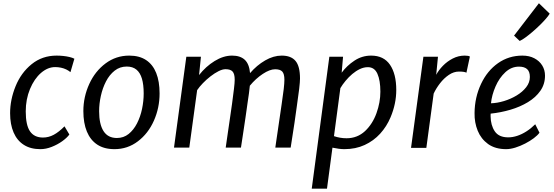

<svg xmlns="http://www.w3.org/2000/svg" viewBox="-20 -904 3387 1174"><path d="M226.8 8Q166.8 8 125.6 -18.4Q84.3 -44.8 63.1 -94.1Q41.8 -143.4 41.8 -211.9Q41.8 -294.6 75.4 -377.1Q108.7 -459 173.4 -511.5Q238.2 -564 326.1 -564Q345.9 -564 366.1 -561.9Q386.4 -559.8 404.4 -555.6Q422.3 -551.4 434.8 -544.9L410.8 -462.9Q399 -472.7 384.3 -479.7Q369.6 -486.6 352.6 -490.2Q335.5 -493.8 317.3 -493.8Q294.8 -493.8 273.2 -485Q251.6 -476.1 230.8 -458.2Q189.4 -422.3 163.4 -359.7Q137.4 -297.1 137.4 -222.8Q137.4 -138.9 163.5 -100.9Q189.6 -63 242.8 -63Q277.4 -63 308.8 -80Q340.3 -96.9 374.4 -131.5L404.1 -81.5Q389.7 -61.5 360.9 -40.8Q332.1 -20.1 296.7 -6.1Q261.3 8 226.8 8Z M679.9 8Q616.9 8 574.7 -19.8Q532.5 -47.7 511.1 -99.7Q489.7 -151.8 489.7 -224.6Q489.7 -311.7 526 -390.9Q561.5 -468.6 625.5 -516.3Q689.5 -564 770.1 -564Q832.1 -564 873.3 -536.7Q914.5 -509.4 935.1 -457.8Q955.8 -406.1 955.8 -332.7Q955.8 -244.9 921.2 -166.4Q886.4 -87.9 823.3 -40Q760.3 8 679.9 8ZM694.6 -60.2Q735.8 -60.2 766.5 -84.8Q797.1 -109.4 817.8 -149.6Q838.4 -189.9 848.5 -237.9Q858.6 -285.9 858.6 -332.7Q858.6 -386.3 847.9 -422.8Q837.1 -459.4 814.3 -478.2Q791.4 -497.1 755.2 -497.1Q712.7 -497.1 681 -471.9Q649.2 -446.8 628.2 -406.2Q607.2 -365.6 596.7 -317.6Q586.1 -269.7 586.1 -224.1Q586.1 -144.6 613 -102.4Q639.9 -60.2 694.6 -60.2Z M1137.4 -1.3H1043.9L1119.3 -557H1208.6L1197.2 -445.1Q1238.4 -497.6 1292.2 -530.8Q1346.1 -564 1399.1 -564Q1449.3 -564 1476.7 -538.4Q1504 -512.8 1509 -457Q1550.1 -504.8 1601.1 -534.4Q1652.1 -564 1702.6 -564Q1759.6 -564 1787 -531.5Q1814.4 -499 1814.4 -423.6Q1814.4 -404.1 1809.4 -360.8Q1804.4 -317.6 1794.4 -250.3Q1789.1 -209.2 1780.6 -152.4Q1772.2 -95.6 1757.3 -1.3H1663.4Q1666 -20.2 1669.7 -45.1Q1673.4 -70 1677.6 -98.7Q1681.8 -127.3 1686.1 -157Q1690.4 -186.7 1694.7 -215.5Q1699 -244.2 1702.5 -269.1Q1710.7 -323.7 1714.9 -359.8Q1719 -395.9 1719 -416.3Q1719 -452.2 1706 -466.4Q1693.1 -480.5 1662.4 -480.5Q1630 -480.5 1586.8 -452Q1543.6 -423.5 1507.6 -379.8Q1505.8 -361.2 1502.3 -333.5Q1498.9 -305.8 1493 -269.6Q1490.3 -248.9 1487.2 -228.1Q1484.2 -207.2 1480.9 -184Q1477.6 -160.9 1473.4 -133.8Q1469.2 -106.7 1464.4 -74Q1459.6 -41.4 1453.3 -1.3H1360.1Q1361.9 -13.8 1365.5 -39.1Q1369.1 -64.4 1374.3 -99.9Q1379.4 -135.5 1385.8 -178.7Q1392.2 -221.9 1398.9 -269.7Q1406.3 -324.9 1410.7 -361.7Q1415.1 -398.6 1415.1 -416.3Q1415.1 -452.5 1402.1 -466.7Q1389.2 -480.9 1358.8 -480.9Q1340.6 -480.9 1316.4 -468.8Q1292.2 -456.6 1267.1 -437.1Q1242 -417.7 1220.5 -395.3Q1198.9 -372.9 1185.4 -352.8Z M1979.4 249.5H1886.2L1993.8 -557H2077.6L2069.2 -459.6Q2100.9 -502.6 2147.4 -533.3Q2193.9 -564 2249.2 -564Q2326.4 -564 2364.7 -507.9Q2403 -451.8 2403 -353.9Q2403 -269.6 2368 -186.7Q2344.5 -130.7 2304.6 -86.7Q2264.6 -42.7 2209.6 -17.4Q2154.6 8 2085.6 8Q2054.9 8 2012.8 -1.1ZM2099.1 -58.6Q2164.4 -58.6 2211.8 -102.2Q2258.1 -145.7 2282 -211.9Q2305.8 -278.1 2305.8 -343.5Q2305.8 -412.3 2287.8 -452.8Q2269.8 -493.3 2229.4 -493.3Q2205.1 -493.3 2180.8 -481.9Q2156.5 -470.4 2134.1 -451.5Q2111.8 -432.5 2093.1 -409.9Q2074.3 -387.2 2061.2 -365.1L2022.1 -71.5Q2040 -65.3 2059.3 -62Q2078.7 -58.6 2099.1 -58.6Z M2586.9 0H2493.3L2568.9 -557H2658L2647.2 -446.6Q2661.9 -474.7 2688.1 -501.7Q2714.3 -528.7 2748.6 -546.3Q2782.9 -564 2821.7 -564Q2846.2 -564 2853.1 -558L2832 -459.5Q2825.8 -463.1 2814.2 -464.8Q2802.6 -466.4 2786.3 -466.4Q2754.4 -466.4 2724.4 -446Q2694.4 -425.6 2670.4 -394.5Q2646.4 -363.4 2631.7 -331.7Z M3075 8Q3008.7 8 2964.7 -23.1Q2921.3 -54.7 2901 -104.6Q2880.6 -154.6 2881.7 -212.9Q2882.6 -309.1 2921.7 -391.5Q2959.5 -471.6 3025.2 -517.8Q3090.9 -564 3174.1 -564Q3216.2 -564 3247.2 -547.7Q3278.2 -531.5 3295.4 -503.8Q3312.5 -476.1 3312.5 -441.4Q3312.5 -389.4 3284.2 -348.9Q3256 -308.4 3208.1 -279.4Q3160.2 -250.4 3101 -233Q3041.8 -215.6 2980.2 -209.2Q2980 -206.1 2979.9 -202Q2979.8 -197.9 2979.8 -193.2Q2980.4 -138.2 3005.3 -101.1Q3030.2 -64.1 3087.7 -64.1Q3114.3 -64.1 3142.5 -73.4Q3170.7 -82.6 3198.7 -100.5Q3226.8 -118.4 3252.7 -144.2L3278.7 -92.5Q3267.4 -76.7 3244.1 -59.1Q3220.8 -41.6 3191.2 -26.3Q3161.6 -11 3131.2 -1.5Q3100.9 8 3075 8ZM2982.2 -272.5Q3020.4 -273.5 3061.7 -286.1Q3103.1 -298.6 3139.1 -320.3Q3175.2 -342 3197.5 -370.8Q3219.9 -399.6 3219.9 -433.4Q3219.9 -466.5 3202.8 -481.6Q3185.8 -496.6 3153.4 -496.6Q3130.3 -496.6 3109.5 -488.2Q3088.8 -479.7 3070.1 -462.5Q3032.6 -427.7 3009.9 -375.2Q2987.1 -322.8 2982.2 -272.5ZM3157.7 -653.6 3123.2 -686.2 3275.2 -884.1 3341.2 -820.5Q3333.8 -807.7 3317.5 -788.9Q3301.1 -770.1 3279.7 -749.2Q3258.4 -728.4 3235.7 -709Q3213 -689.6 3192.5 -674.7Q3172 -659.8 3157.7 -653.6Z"/></svg>

Font: Merriweather Sans Variable Regular
Style: Italic
Weight: 300
Italic angle: -8°
Designer: Eben Sorkin
Foundry: Eben Sorkin
Version: Version 2.001